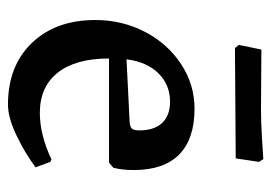

<svg xmlns="http://www.w3.org/2000/svg" viewBox="-122 -564 697 494"><g transform="rotate(90 227.0 -316.5)"><path d="M31 -213Q31 -282 61.5 -340.5Q92 -399 144.5 -433.5Q197 -468 259 -468Q337 -468 377 -428.5Q417 -389 417 -312Q417 -281 411 -259L398 -248H130Q130 -162 166.5 -116Q203 -70 270 -70Q326 -70 390 -100L396 -97L410 -59Q374 -32 328 -10Q282 12 249 12Q149 12 90 -49.5Q31 -111 31 -213ZM293 -301Q306 -302 310.5 -307Q315 -312 315 -326Q315 -364 296 -384.5Q277 -405 241 -405Q198 -405 168.5 -375.5Q139 -346 132 -293ZM95 -582 107 -640 261 -639Q292 -639 334 -641.5Q376 -644 389 -645L396 -634L387 -574L245 -573L103 -572Z"/></g></svg>

Font: Alegreya Medium
Style: Regular
Weight: 500
Designer: Juan Pablo del Peral
Foundry: Huerta Tipografica
Version: Version 2.007; ttfautohint (v1.6)